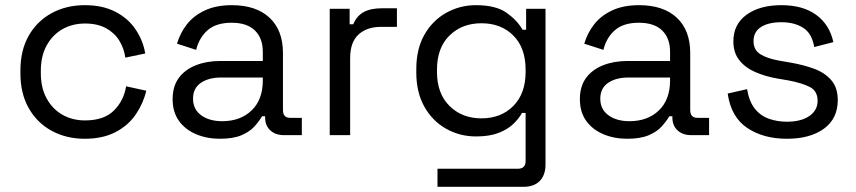

<svg xmlns="http://www.w3.org/2000/svg" viewBox="-20 -523 3312 743"><path d="M308 14Q237 14 180.5 -16.5Q124 -47 91.5 -104Q59 -161 59 -239V-250Q59 -329 91.5 -385.5Q124 -442 180.5 -472.5Q237 -503 308 -503Q378 -503 427.5 -477Q477 -451 505.5 -408Q534 -365 542 -316L465 -300Q460 -336 441.5 -366Q423 -396 390 -414Q357 -432 309 -432Q260 -432 221.5 -410Q183 -388 160.5 -347Q138 -306 138 -249V-240Q138 -183 160.5 -142Q183 -101 221.5 -79Q260 -57 309 -57Q382 -57 420.5 -95Q459 -133 468 -189L546 -172Q535 -124 506 -81Q477 -38 427.5 -12Q378 14 308 14Z M831 14Q780 14 738 -4Q696 -22 672 -56Q648 -90 648 -139Q648 -189 672 -221.5Q696 -254 738 -270.5Q780 -287 832 -287H997V-323Q997 -375 966.5 -405Q936 -435 876 -435Q817 -435 784 -406.5Q751 -378 739 -330L665 -354Q677 -395 703 -428.5Q729 -462 772.5 -482.5Q816 -503 877 -503Q971 -503 1023 -454.5Q1075 -406 1075 -318V-97Q1075 -67 1103 -67H1148V0H1079Q1046 0 1026 -18.5Q1006 -37 1006 -68V-73H994Q983 -54 964.5 -33.5Q946 -13 914 0.5Q882 14 831 14ZM840 -54Q910 -54 953.5 -95.5Q997 -137 997 -212V-223H835Q788 -223 757.5 -202.5Q727 -182 727 -141Q727 -100 758.5 -77Q790 -54 840 -54Z M1256 0V-489H1333V-429H1347Q1360 -461 1387 -476Q1414 -491 1458 -491H1516V-419H1453Q1400 -419 1367.5 -389.5Q1335 -360 1335 -298V0Z M1591 -242V-256Q1591 -333 1622 -388Q1653 -443 1706 -473Q1759 -503 1822 -503Q1899 -503 1940.5 -473.5Q1982 -444 2002 -408H2016V-489H2091V114Q2091 154 2069 177Q2047 200 2005 200H1673V130H1984Q2014 130 2014 100V-86H2000Q1988 -64 1966 -43Q1944 -22 1909 -8.5Q1874 5 1822 5Q1759 5 1706 -25Q1653 -55 1622 -110.5Q1591 -166 1591 -242ZM1843 -65Q1919 -65 1966.5 -113Q2014 -161 2014 -245V-253Q2014 -338 1966.5 -385.5Q1919 -433 1843 -433Q1768 -433 1719.5 -385.5Q1671 -338 1671 -253V-245Q1671 -161 1719.5 -113Q1768 -65 1843 -65Z M2407 14Q2356 14 2314 -4Q2272 -22 2248 -56Q2224 -90 2224 -139Q2224 -189 2248 -221.5Q2272 -254 2314 -270.5Q2356 -287 2408 -287H2573V-323Q2573 -375 2542.5 -405Q2512 -435 2452 -435Q2393 -435 2360 -406.5Q2327 -378 2315 -330L2241 -354Q2253 -395 2279 -428.5Q2305 -462 2348.5 -482.5Q2392 -503 2453 -503Q2547 -503 2599 -454.5Q2651 -406 2651 -318V-97Q2651 -67 2679 -67H2724V0H2655Q2622 0 2602 -18.5Q2582 -37 2582 -68V-73H2570Q2559 -54 2540.5 -33.5Q2522 -13 2490 0.5Q2458 14 2407 14ZM2416 -54Q2486 -54 2529.5 -95.5Q2573 -137 2573 -212V-223H2411Q2364 -223 2333.5 -202.5Q2303 -182 2303 -141Q2303 -100 2334.5 -77Q2366 -54 2416 -54Z M3025 14Q2934 14 2871.5 -28Q2809 -70 2796 -161L2871 -178Q2879 -130 2901 -102.5Q2923 -75 2955.5 -63.5Q2988 -52 3025 -52Q3080 -52 3112 -74Q3144 -96 3144 -133Q3144 -171 3113.5 -186.5Q3083 -202 3030 -212L2989 -219Q2942 -227 2903 -244Q2864 -261 2841 -290Q2818 -319 2818 -363Q2818 -429 2869 -466Q2920 -503 3004 -503Q3087 -503 3138.5 -465.5Q3190 -428 3205 -360L3131 -341Q3122 -394 3088 -415.5Q3054 -437 3004 -437Q2954 -437 2925 -418.5Q2896 -400 2896 -364Q2896 -329 2923.5 -312.5Q2951 -296 2997 -288L3038 -281Q3090 -272 3131.5 -256.5Q3173 -241 3197.5 -212Q3222 -183 3222 -136Q3222 -64 3168.5 -25Q3115 14 3025 14Z"/></svg>

Font: Space Grotesk Light
Style: Regular
Weight: 400
Version: Version 2.000